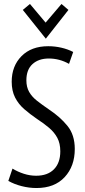

<svg xmlns="http://www.w3.org/2000/svg" viewBox="-20 -937 430 968"><path d="M164 11Q127 11 89.5 1.5Q52 -8 22 -25L43 -87Q69 -71 100 -61Q131 -51 162 -51Q220 -51 252 -83.5Q284 -116 284 -174Q284 -214 269 -242Q254 -270 227.5 -292.5Q201 -315 167 -337Q132 -361 102.5 -386.5Q73 -412 56 -445.5Q39 -479 39 -525Q39 -604 88.5 -654Q138 -704 223 -704Q257 -704 289.5 -696.5Q322 -689 349 -675L328 -615Q280 -642 226 -642Q175 -642 144 -614Q113 -586 113 -532Q113 -498 127 -473.5Q141 -449 166.5 -429Q192 -409 227 -385Q283 -348 320 -302.5Q357 -257 357 -186Q357 -99 306 -44Q255 11 164 11ZM211 -742 95 -887 131 -917 210 -823 290 -917 325 -887Z"/></svg>

Font: Ubuntu Sans Condensed
Style: Regular
Weight: 400
Width: 3
Designer: Dalton Maag Ltd
Foundry: Dalton Maag Ltd
Version: Version 1.006; ttfautohint (v1.8.4.7-5d5b)